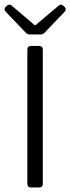

<svg xmlns="http://www.w3.org/2000/svg" viewBox="-28 -828 310 848"><path d="M-2.9 -776.4 85.9 -683.6C90.8 -677.7 97.7 -675.8 105.5 -675.8H149.4C157.2 -675.8 164.1 -677.7 168.9 -683.6L257.8 -776.4C264.6 -784.2 263.7 -792 255.9 -798.8L251 -802.7C243.2 -809.6 237.3 -808.6 229.5 -801.8L128.9 -716.8H125L24.4 -802.7C16.6 -809.6 9.8 -808.6 2.9 -802.7L-2 -798.8C-9.8 -792 -9.8 -784.2 -2.9 -776.4ZM92.8 -609.4V-15.6C92.8 -5.9 98.6 0 108.4 0H145.5C155.3 0 161.1 -5.9 161.1 -15.6V-609.4C161.1 -619.1 155.3 -625 145.5 -625H108.4C98.6 -625 92.8 -619.1 92.8 -609.4Z"/></svg>

Font: Ed Sans Neue Light
Style: Regular
Weight: 300
Designer: Stephen Hutchings
Version: Version 1.004;PS 001.004;hotconv 1.0.88;makeotf.lib2.5.64775